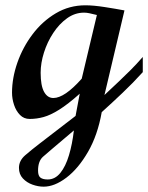

<svg xmlns="http://www.w3.org/2000/svg" viewBox="-20 -430 553 717"><path d="M143.1 267.1Q122.6 267.1 101.3 259.5Q80.1 252 65.4 236.3Q50.8 220.7 50.8 196.8Q50.8 169.9 74.2 149.7Q97.7 129.4 127 106.9L262.2 2.9L277.8 -80.1Q233.4 -40.5 200.9 -20.3Q168.5 0 142.6 7.1Q116.7 14.2 90.8 14.2Q69.3 14.2 54.7 -0.7Q40 -15.6 32.5 -38.3Q24.9 -61 24.9 -84Q24.9 -138.7 44.9 -196Q64.9 -253.4 101.6 -302Q138.2 -350.6 188.5 -380.4Q238.8 -410.2 298.8 -410.2Q329.1 -410.2 371.3 -403.6Q413.6 -397 444.8 -391.1L370.1 -75.2Q400.9 -104 423.8 -125.7Q446.8 -147.5 468 -168.7Q489.3 -189.9 513.2 -217.3V-160.6Q477.1 -120.6 437.7 -83.3Q398.4 -45.9 359.9 -11.2Q344.7 74.7 308.6 137.2Q272.5 199.7 228 233.4Q183.6 267.1 143.1 267.1ZM179.2 -64Q221.2 -64 285.2 -136.2L341.8 -374Q323.7 -378.4 313.5 -380.6Q303.2 -382.8 293.9 -382.8Q259.8 -382.8 230.5 -361.8Q201.2 -340.8 179 -307.1Q156.7 -273.4 144.3 -234.1Q131.8 -194.8 131.8 -158.2Q131.8 -110.4 144.5 -87.2Q157.2 -64 179.2 -64ZM158.2 240.2Q185.5 240.2 205.3 215.8Q225.1 191.4 237.5 149.9Q250 108.4 255.9 57.1L175.8 125Q158.7 139.2 140.4 155.5Q122.1 171.9 122.1 207Q122.1 226.6 131.1 233.4Q140.1 240.2 158.2 240.2Z"/></svg>

Font: Norican
Style: Regular
Weight: 400
Designer: Vernon Adams
Foundry: Vernon Adams
Version: Version 1.100; ttfautohint (v1.8.4.7-5d5b);gftools[0.9.33]